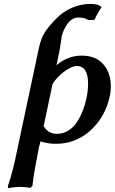

<svg xmlns="http://www.w3.org/2000/svg" viewBox="-20 -722 584 977"><path d="M395 -439Q467.3 -439 505.6 -395Q543.9 -351.1 543.9 -283.2Q543.9 -253.9 538.1 -230Q514.6 -125 439.7 -57.6Q364.7 9.8 264.2 9.8Q221.7 9.8 186 -2.9Q185.1 2.9 182.1 13.2Q179.2 23.4 178.2 27.8Q175.8 42 170.2 70.8Q164.6 99.6 161.6 115Q158.7 130.4 155 152.1Q151.4 173.8 148.9 191.2Q146.5 208.5 145 224.1L134.8 233.9Q106.4 229 83 229Q59.6 229 21 234.9L20 225.1Q45.9 151.9 70.8 25.9L178.2 -479Q188 -525.4 207.5 -556.6Q227.1 -587.9 264.2 -625Q298.8 -661.6 345 -681.9Q391.1 -702.1 440.9 -702.1Q482.4 -702.1 497.1 -685.1Q480 -663.6 460.9 -621.1L428.2 -620.1Q412.1 -632.8 378.9 -632.8Q348.6 -632.8 326.4 -604.7Q304.2 -576.7 293.9 -537.1Q293.5 -534.7 291 -515.1Q284.2 -466.3 276.9 -435.1Q271.5 -406.7 267.1 -390.1Q325.7 -439 395 -439ZM247.1 -293 202.1 -80.1Q226.1 -41 268.1 -41Q301.3 -41 328.1 -57.6Q355 -74.2 372.8 -102.5Q390.6 -130.9 401.6 -159.7Q412.6 -188.5 419.9 -221.2Q428.2 -260.7 428.2 -295.9Q428.2 -386.2 370.1 -386.2Q345.2 -386.2 306.4 -357.4Q267.6 -328.6 245.1 -291Z"/></svg>

Font: Linear Smooth
Style: Bold Italic
Weight: 700
Designer: Philipp H. Poll, Flanker
Foundry: Philipp H. Poll, reworked by Flanker
Version: Version 1.061 | FøM Fix